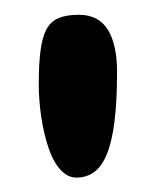

<svg xmlns="http://www.w3.org/2000/svg" viewBox="-20 -659 214 260"><path d="M83.5 -418.5Q71.5 -418.5 61.8 -429.2Q52 -440 45.8 -458.5Q39.5 -477 36 -499.8Q32.5 -522.5 32.5 -546Q32.5 -572 34.8 -589.8Q37 -607.5 42.5 -618.5Q48 -629.5 58.8 -634.2Q69.5 -639 87 -639Q100 -639 109.8 -634Q119.5 -629 125.8 -619.2Q132 -609.5 135.2 -595Q138.5 -580.5 138.5 -561.5Q138.5 -521.5 135 -494Q131.5 -466.5 124.5 -449.8Q117.5 -433 107.2 -425.8Q97 -418.5 83.5 -418.5Z"/></svg>

Font: Gluten Thin Medium
Style: Regular
Weight: 500
Version: Version 1.300